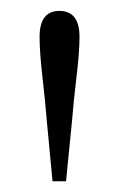

<svg xmlns="http://www.w3.org/2000/svg" viewBox="-20 -819 220 355"><path d="M89.8 -798.8Q127 -798.8 127 -751Q127 -723.1 121.6 -678.2Q116.2 -633.3 112.8 -591.8L102.1 -483.9H77.1L66.9 -591.8Q63.5 -633.3 58.3 -678.2Q53.2 -723.1 53.2 -751Q53.2 -798.8 89.8 -798.8Z"/></svg>

Font: Source Han Serif TW ExtraLight
Style: Regular
Weight: 250
Designer: Ryoko NISHIZUKA Ë•øÂ°öÊ∂ºÂ≠ê (kana & ideographs); Frank Grie√ühammer (Latin, Greek & Cyrillic); Wenlong ZHANG Âº†ÊñáÈæô 
Foundry: Adobe
Version: Version 2.003;hotconv 1.1.1;makeotfexe 2.6.0